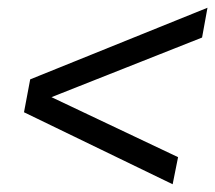

<svg xmlns="http://www.w3.org/2000/svg" viewBox="-20 -574 556 496"><path d="M516 -554 502 -477 113 -323 440 -168 426 -98 42 -284 58 -369Z"/></svg>

Font: TypoPRO Montserrat
Style: Italic
Weight: 400
Italic angle: -11.3°
Designer: Julieta Ulanovsky
Foundry: Julieta Ulanovsky
Version: Version 6.001